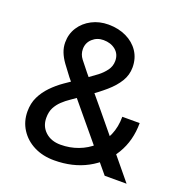

<svg xmlns="http://www.w3.org/2000/svg" viewBox="-131 -828 906 956"><g transform="rotate(20 322.5 -350.0)"><path d="M258 14Q198 14 151.5 -9.5Q105 -33 78 -75Q51 -117 51 -170Q51 -213 67.5 -247Q84 -281 111.5 -309.5Q139 -338 172 -361L274 -431Q297 -447 320 -464.5Q343 -482 359.5 -504.5Q376 -527 376 -555Q376 -591 350.5 -612Q325 -633 286 -633Q252 -633 228 -611Q204 -589 204 -556Q204 -528 221.5 -505.5Q239 -483 264 -452L390 -301L638 0H522L315 -249L189 -401Q165 -432 147 -457Q129 -482 119.5 -506.5Q110 -531 110 -557Q110 -602 133 -637.5Q156 -673 195.5 -693.5Q235 -714 283 -714Q336 -714 378 -694Q420 -674 444 -638Q468 -602 468 -554Q468 -514 447 -479.5Q426 -445 389 -413Q352 -381 304 -348L231 -297Q210 -283 191.5 -265.5Q173 -248 161.5 -226Q150 -204 150 -172Q150 -127 181 -98.5Q212 -70 262 -70Q311 -70 355 -86.5Q399 -103 432.5 -133.5Q466 -164 485 -208Q504 -252 504 -306H596Q596 -213 552.5 -140.5Q509 -68 433 -27Q357 14 258 14Z"/></g></svg>

Font: Figtree Light Medium
Style: Regular
Weight: 500
Version: Version 2.001;gftools[0.9.30]